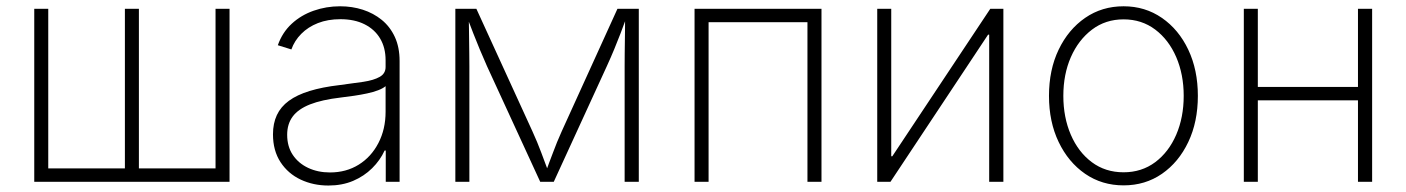

<svg xmlns="http://www.w3.org/2000/svg" viewBox="-20 -570 4409 602"><path d="M87.4 -542.5H131.3V-42H371.6V-542.5H415.5V-42H655.8V-542.5H699.7V0H87.4Z M1009.8 11.7Q962.4 11.7 922.9 -6.8Q883.3 -25.4 859.6 -61.5Q835.9 -97.7 835.9 -148.9Q835.9 -183.1 848.1 -209.2Q860.4 -235.4 885.7 -253.9Q911.1 -272.5 950.7 -284.7Q990.2 -296.9 1044.4 -303.2Q1086.9 -308.6 1119.4 -313.5Q1151.9 -318.4 1170.4 -328.9Q1189 -339.4 1189 -359.9V-381.3Q1189 -420.4 1171.9 -449.2Q1154.8 -478 1123 -493.9Q1091.3 -509.8 1047.4 -509.8Q1007.8 -509.8 976.8 -497.6Q945.8 -485.4 924.6 -463.9Q903.3 -442.4 893.6 -415L851.1 -428.2Q865.2 -468.3 894.5 -495.4Q923.8 -522.5 963.4 -536.4Q1002.9 -550.3 1046.4 -550.3Q1084 -550.3 1117.4 -539.6Q1150.9 -528.8 1177 -507.6Q1203.1 -486.3 1218 -454.1Q1232.9 -421.9 1232.9 -378.4V0H1189.5V-98.1H1186Q1171.9 -67.4 1146.7 -42.5Q1121.6 -17.6 1087.2 -2.9Q1052.7 11.7 1009.8 11.7ZM1014.6 -29.3Q1065.4 -29.3 1104.7 -53.7Q1144 -78.1 1166.5 -121.6Q1189 -165 1189 -219.7V-299.8Q1180.2 -292.5 1165.3 -286.9Q1150.4 -281.2 1131.1 -277.1Q1111.8 -272.9 1090.6 -269.8Q1069.3 -266.6 1048.3 -264.2Q989.3 -257.3 952.1 -242.7Q915 -228 897.7 -204.6Q880.4 -181.2 880.4 -147.5Q880.4 -110.8 897.9 -84.5Q915.5 -58.1 946 -43.7Q976.6 -29.3 1014.6 -29.3Z M1407.7 0V-542.5H1473.6L1649.4 -158.2Q1657.2 -141.1 1664.1 -124.5Q1670.9 -107.9 1676.8 -92.3Q1682.6 -76.7 1688.5 -61Q1694.3 -45.4 1700.2 -29.8H1690.9Q1696.3 -45.4 1702.1 -60.5Q1708 -75.7 1713.9 -91.6Q1719.7 -107.4 1726.6 -124.3Q1733.4 -141.1 1741.2 -158.2L1916 -542.5H1982.9V0H1938.5V-362.3Q1938.5 -381.8 1938.7 -401.4Q1939 -420.9 1939.2 -440.2Q1939.5 -459.5 1939.7 -479Q1939.9 -498.5 1939.9 -518.1H1945.3Q1935.5 -490.7 1925.8 -465.6Q1916 -440.4 1905.8 -415.5Q1895.5 -390.6 1882.8 -362.8L1716.3 0H1673.8L1506.8 -362.8Q1494.6 -390.6 1484.1 -415.5Q1473.6 -440.4 1463.9 -465.6Q1454.1 -490.7 1443.8 -518.1H1449.7Q1450.2 -500 1450.4 -480.5Q1450.7 -460.9 1450.9 -441.4Q1451.2 -421.9 1451.4 -401.9Q1451.7 -381.8 1451.7 -362.3V0Z M2555.7 -542.5V0H2511.7V-500.5H2201.7V0H2157.7V-542.5Z M3126 0H3081.5V-461.4H3078.1L2772 0H2730.5V-542.5H2774.4V-80.1H2777.8L3085 -542.5H3126Z M3502.9 11.2Q3435.1 11.2 3382.3 -25.1Q3329.6 -61.5 3299.3 -124.8Q3269 -188 3269 -269.5Q3269 -351.1 3299.3 -414.3Q3329.6 -477.5 3382.3 -513.9Q3435.1 -550.3 3502.9 -550.3Q3570.3 -550.3 3623 -513.9Q3675.8 -477.5 3705.8 -414.1Q3735.8 -350.6 3735.8 -269.5Q3735.8 -188 3705.8 -124.8Q3675.8 -61.5 3623.3 -25.1Q3570.8 11.2 3502.9 11.2ZM3502.9 -29.8Q3559.6 -29.8 3602.1 -61.5Q3644.5 -93.3 3668 -147.7Q3691.4 -202.1 3691.4 -269.5Q3691.4 -336.4 3668 -390.9Q3644.5 -445.3 3602.1 -477.3Q3559.6 -509.3 3502.9 -509.3Q3446.3 -509.3 3403.8 -477.1Q3361.3 -444.8 3337.6 -390.9Q3314 -336.9 3314 -269.5Q3314 -202.1 3337.4 -147.7Q3360.8 -93.3 3403.3 -61.5Q3445.8 -29.8 3502.9 -29.8Z M4252 -297.4V-255.4H3911.6V-297.4ZM3923.8 -542.5V0H3879.9V-542.5ZM4282.2 -542.5V0H4237.8V-542.5Z"/></svg>

Font: Inter 16pt ExtraLight
Style: Regular
Weight: 250
Version: Version 4.001;git-66647c0bb